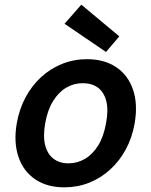

<svg xmlns="http://www.w3.org/2000/svg" viewBox="-20 -792 650 824"><path d="M256 12Q182 12 131 -22.5Q80 -57 59 -119.5Q38 -182 52 -263Q63 -325 90 -375Q117 -425 157 -461.5Q197 -498 247 -518Q297 -538 353 -538Q428 -538 479 -503.5Q530 -469 551 -407Q572 -345 558 -263Q547 -201 520 -151Q493 -101 453 -64.5Q413 -28 363 -8Q313 12 256 12ZM274 -91Q312 -91 345 -110.5Q378 -130 401.5 -168Q425 -206 435 -263Q446 -320 436 -358.5Q426 -397 400 -416Q374 -435 335 -435Q297 -435 264.5 -416Q232 -397 208 -358.5Q184 -320 174 -263Q164 -206 174 -168Q184 -130 210 -110.5Q236 -91 274 -91ZM435 -569 257 -690 329 -772 492 -636Z"/></svg>

Font: DM Sans 9pt SemiBold
Style: Italic
Weight: 600
Italic angle: -10°
Version: Version 4.004;gftools[0.9.30]